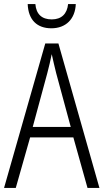

<svg xmlns="http://www.w3.org/2000/svg" viewBox="-20 -930 512 950"><path d="M355 -910H317C312 -861 284 -834 236 -834C187 -834 159 -860 155 -910H117C120 -831 164 -790 234 -790C306 -790 352 -836 355 -910ZM413 0H472L269 -715H204L0 0H58L129 -250H343ZM258 -568 330 -302H142L214 -568C222 -600 230 -631 236 -662C242 -632 251 -598 258 -568Z"/></svg>

Font: Noto Sans Kannada Condensed Light
Style: Regular
Weight: 300
Width: 3
Designer: Jelle Bosma - Monotype Design Team
Foundry: Monotype Imaging Inc.
Version: Version 2.005